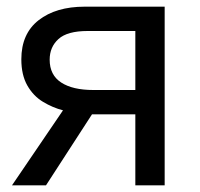

<svg xmlns="http://www.w3.org/2000/svg" viewBox="-20 -556 599 576"><path d="M118 0H16L169 -225Q138 -233 109 -250.5Q80 -268 62 -299.5Q44 -331 44 -378Q44 -455 96 -495.5Q148 -536 234 -536H474V0H386V-213H256ZM129 -377Q129 -331 163.5 -308.5Q198 -286 260 -286H386V-463H243Q182 -463 155.5 -439Q129 -415 129 -377Z"/></svg>

Font: TSCustom
Style: Regular
Weight: 400
Designer: Monotype Design Team
Foundry: Monotype Imaging Inc.
Version: Version 2.004; ttfautohint (v1.8.3) -l 8 -r 50 -G 200 -x 14 